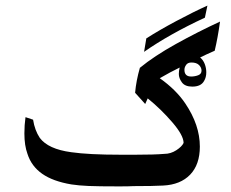

<svg xmlns="http://www.w3.org/2000/svg" viewBox="-20 -658 825 685"><path d="M711 -595Q584 -536 494 -473L502 -521Q549 -551 610 -583.5Q671 -616 720 -638ZM746 -477Q714 -463 694 -453Q705 -444 710.5 -429.5Q716 -415 716 -400Q716 -382 708 -369Q697 -349 666 -349Q640 -349 629 -364Q618 -379 618 -394Q618 -405 621 -417Q588 -401 550 -379Q608 -338 641 -289Q693 -212 693 -135Q693 -71 658.5 -35Q624 1 562 4Q527 6 457 6Q440 7 405 7Q331 7 296 5.5Q261 4 235 0Q169 -11 130.5 -38Q92 -65 78 -109Q67 -139 67 -182Q67 -212 71 -240L98 -231Q104 -193 122 -166Q152 -126 234 -115Q296 -106 411 -106H463Q531 -106 566 -109Q589 -109 609 -122Q629 -135 635 -148Q635 -175 594.5 -222Q554 -269 507 -307L498 -287L462 -327Q466 -371 479 -416Q530 -458 607.5 -501Q685 -544 765 -581Q757 -523 746 -477ZM663 -435Q650 -435 644 -426.5Q638 -418 638 -409Q638 -385 662 -385Q675 -385 687 -389.5Q699 -394 699 -406Q699 -417 690 -426Q681 -435 663 -435Z"/></svg>

Font: Mirza Medium
Style: Regular
Weight: 500
Designer: Arabic design by Kourosh Beigpour, Latin design by Eduardo Tunni, engineering by Lasse Fister
Version: Version 1.0010g